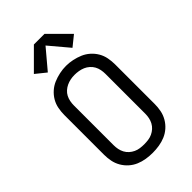

<svg xmlns="http://www.w3.org/2000/svg" viewBox="-289 -1074 1178 1178"><g transform="rotate(-45 300.0 -485.0)"><path d="M300 8Q272 8 243.5 3.5Q215 -1 189 -12Q163 -23 141.5 -42Q120 -61 105.5 -86Q91 -111 85.5 -139Q80 -167 80 -195V-540Q80 -568 85.5 -596.5Q91 -625 105.5 -649.5Q120 -674 141.5 -693Q163 -712 189 -723Q215 -734 243.5 -740Q272 -746 300 -746Q328 -746 356.5 -740Q385 -734 411 -723Q437 -712 458.5 -693Q480 -674 494.5 -649.5Q509 -625 514.5 -596.5Q520 -568 520 -540V-195Q520 -167 514.5 -139Q509 -111 494.5 -86Q480 -61 458.5 -42Q437 -23 411 -12Q385 -1 356.5 3.5Q328 8 300 8ZM300 -66Q318 -66 336 -68.5Q354 -71 370 -78.5Q386 -86 399.5 -98Q413 -110 421.5 -126Q430 -142 433.5 -159.5Q437 -177 437 -195V-540Q437 -558 433.5 -576Q430 -594 421.5 -609.5Q413 -625 399 -637.5Q385 -650 368.5 -657Q352 -664 334 -667Q316 -670 298 -670Q280 -670 262.5 -666.5Q245 -663 229 -655.5Q213 -648 199.5 -636Q186 -624 178 -608.5Q170 -593 166.5 -575.5Q163 -558 163 -540V-195Q163 -177 166.5 -159.5Q170 -142 178.5 -126Q187 -110 200.5 -98Q214 -86 230 -78.5Q246 -71 264 -68.5Q282 -66 300 -66ZM407 -796 300 -923 193 -796 126 -850 254 -978H346L474 -850Z"/></g></svg>

Font: Bmono
Style: Regular
Weight: 400
Monospace: yes
Designer: Belleve Invis
Foundry: Belleve Invis
Version: Version 11.2.2; ttfautohint (v1.8.2)